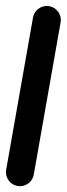

<svg xmlns="http://www.w3.org/2000/svg" viewBox="-121 -1170 417 1199"><g transform="rotate(10 87.5 -570.0)"><path d="M0 -87.7H175V-1052.7H0ZM87.7 -175Q63.7 -175 43.7 -163.2Q23.7 -151.3 11.8 -131.3Q0 -111.3 0 -87.7Q0 -63.7 11.8 -43.7Q23.7 -23.7 43.7 -11.8Q63.7 0 87.7 0Q111.3 0 131.3 -11.8Q151.3 -23.7 163.2 -43.7Q175 -63.7 175 -87.7Q175 -111.3 163.2 -131.3Q151.3 -151.3 131.3 -163.2Q111.3 -175 87.7 -175ZM87.7 -1140Q63.7 -1140 43.7 -1128.2Q23.7 -1116.3 11.8 -1096.3Q0 -1076.3 0 -1052.7Q0 -1028.7 11.8 -1008.7Q23.7 -988.7 43.7 -976.8Q63.7 -965 87.7 -965Q111.3 -965 131.3 -976.8Q151.3 -988.7 163.2 -1008.7Q175 -1028.7 175 -1052.7Q175 -1076.3 163.2 -1096.3Q151.3 -1116.3 131.3 -1128.2Q111.3 -1140 87.7 -1140Z"/></g></svg>

Font: Wavefont Thin
Style: Regular
Weight: 100
Monospace: yes
Version: Version 3.005;gftools[0.9.33]